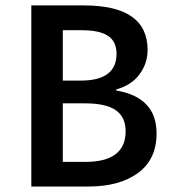

<svg xmlns="http://www.w3.org/2000/svg" viewBox="-20 -680 640 700"><path d="M94.2 0V-660.2H286.1Q518.1 -660.2 518.1 -498Q518.1 -448.7 488.5 -408.9Q459 -369.1 403.8 -354V-350.1Q550.8 -325.2 550.8 -193.8Q550.8 -98.6 483.2 -49.3Q415.5 0 303.2 0ZM209 -386.2H274.9Q404.8 -386.2 404.8 -483.9Q404.8 -528.8 373.8 -549.3Q342.8 -569.8 277.8 -569.8H209ZM209 -89.8H291Q438 -89.8 438 -201.2Q438 -253.9 401.6 -278.6Q365.2 -303.2 291 -303.2H209Z"/></svg>

Font: Office Code Pro Medium
Style: Regular
Weight: 500
Designer: Nathan Rutzky & Paul D. Hunt
Foundry: Adobe Systems Incorporated
Version: Version 1.004;PS 001.004;hotconv 1.0.70;makeotf.lib2.5.58329